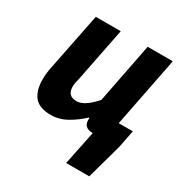

<svg xmlns="http://www.w3.org/2000/svg" viewBox="-158 -615 862 907"><g transform="rotate(30 273.5 -162.0)"><path d="M450 -115H527L508 -19L455 172H329L367 -13Q312 -13 318 -67H314Q280 -35 238.5 -11.5Q197 12 152 12Q90 12 62.5 -20.5Q35 -53 35 -116Q35 -133 37 -150Q39 -167 43 -186L105 -496H241L183 -203Q179 -188 177 -177Q175 -166 175 -156Q175 -105 225 -105Q267 -105 324 -169L388 -496H525Z"/></g></svg>

Font: mr_Source Sans Pro
Style: Bold Italic
Weight: 700
Italic angle: -11°
Designer: Paul D. Hunt
Foundry: Adobe Systems Incorporated
Version: Version 1.036;July 10, 2024;FontCreator 11.5.0.2430 64-bit